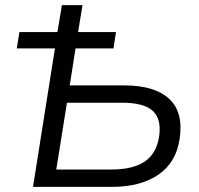

<svg xmlns="http://www.w3.org/2000/svg" viewBox="-20 -725 774 745"><path d="M108.1 0 193.2 -537.3H45.1L55.3 -600.6H202.9L220.1 -705H300.1L283 -600.6H430.1L420.3 -537.3H273.2L250.5 -393.6H462.4Q580.1 -393.6 636.5 -341.5Q692.8 -289.4 676.9 -185.2Q663 -93.5 593.8 -46.7Q524.7 0 416.4 0ZM198.3 -67.2H411.4Q495.7 -67.2 541.4 -98Q587.1 -128.8 597.3 -195Q607.4 -262.7 573 -294.5Q538.7 -326.4 454.4 -326.4H239.8Z"/></svg>

Font: Mulish ExtraLight
Style: Italic
Weight: 200
Italic angle: -9°
Designer: Vernon Adams
Foundry: Vernon Adams
Version: Version 3.603